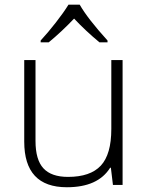

<svg xmlns="http://www.w3.org/2000/svg" viewBox="-20 -786 630 816"><path d="M130.9 -530.8V-187Q130.9 -106.9 164.6 -70.6Q198.2 -34.2 269 -34.2Q363.8 -34.2 408.4 -82Q453.1 -129.9 453.1 -237.8V-530.8H501V0H460L451.2 -73.2H448.2Q396.5 9.8 264.2 9.8Q83 9.8 83 -184.1V-530.8ZM152.8 -613.8Q183.1 -646.5 217 -689.9Q251 -733.4 271 -766.1H318.8Q352.1 -707.5 437 -613.8V-606H402.8Q343.3 -655.3 294.9 -707Q242.2 -651.4 187 -606H152.8Z"/></svg>

Font: Zoram GWeb Light
Style: Regular
Weight: 300
Foundry: Ascender Corporation
Version: Version 1.000